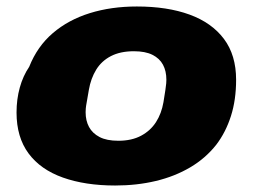

<svg xmlns="http://www.w3.org/2000/svg" viewBox="-20 -560 779 592"><path d="M335 12Q243 12 174 -12.5Q105 -37 68 -87Q31 -137 31 -213Q31 -254 41 -290Q51 -326 70 -354Q95 -417 143 -458Q191 -499 257 -519.5Q323 -540 402 -540Q496 -540 564.5 -515Q633 -490 670.5 -440Q708 -390 708 -314Q708 -252 692 -202Q676 -152 647 -114Q614 -72 566.5 -44Q519 -16 460.5 -2Q402 12 335 12ZM345 -126Q386 -126 415 -141.5Q444 -157 461 -183.5Q478 -210 484 -245Q488 -270 490 -283Q492 -296 492.5 -303Q493 -310 493 -314Q493 -341 482.5 -360.5Q472 -380 450 -391Q428 -402 393 -402Q351 -402 322 -387Q293 -372 276.5 -345Q260 -318 254 -283Q250 -259 247.5 -245.5Q245 -232 244.5 -225.5Q244 -219 244 -214Q244 -188 254.5 -168.5Q265 -149 287 -137.5Q309 -126 345 -126Z"/></svg>

Font: Archivo SemiExpanded Black
Style: Italic
Weight: 900
Width: 6
Italic angle: -10°
Designer: Hector Gatti
Foundry: Omnibus-Type
Version: Version 2.001